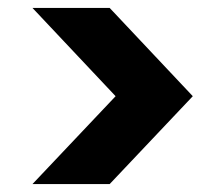

<svg xmlns="http://www.w3.org/2000/svg" viewBox="-20 -593 553 485"><path d="M272 -350 62 -573H257L467 -350L257 -128H62Z"/></svg>

Font: Albert Sans ExtraBold
Style: Regular
Weight: 800
Designer: Andreas Rasmussen
Foundry: a.Foundry
Version: Version 1.025